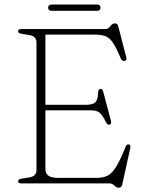

<svg xmlns="http://www.w3.org/2000/svg" viewBox="-20 -832 660 871"><path d="M62 -690Q62 -700 77 -700H457Q471 -700 480.2 -713Q489.5 -726 501.5 -726Q513 -726 516.5 -712.5L553 -572Q556.5 -557.5 544.5 -555.5Q533 -554 527 -568.5Q507 -617.5 491 -640Q475 -662.5 456 -668.8Q437 -675 408 -675H186V-356.5H368Q400.5 -356.5 412.2 -367.5Q424 -378.5 425 -410Q425 -426 433.5 -428.5Q444.5 -431 448 -416.5L483.5 -283Q486.5 -269 476.5 -266.5Q466.5 -264.5 460.5 -278Q446 -309 432.5 -320.2Q419 -331.5 393 -331.5H186V-65Q186 -45 199.8 -35Q213.5 -25 244 -25H418.5Q447.5 -25 467.8 -35Q488 -45 506.8 -75.2Q525.5 -105.5 550 -166.5Q554.5 -178 563 -177Q574 -176.5 571 -160.5L534.5 5.5Q531.5 19.5 518.5 19.5Q508 19.5 498.5 9.8Q489 0 477 0H77Q62 0 62 -10Q62 -19 79 -22L113 -27Q145.5 -32.5 145.5 -60.5V-639.5Q145.5 -667.5 113 -673L79 -678.5Q62 -681 62 -690ZM198.5 -797Q198.5 -811.5 214.5 -811.5H420Q436 -811.5 436 -797Q436 -783 420 -783H214.5Q198.5 -783 198.5 -797Z"/></svg>

Font: Fraunces 9pt S050 Thin
Style: Regular
Weight: 100
Version: Version 1.000; ttfautohint (v1.8.3)